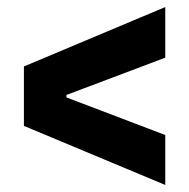

<svg xmlns="http://www.w3.org/2000/svg" viewBox="-20 -606 538 546"><path d="M450 -80 48 -248V-417L450 -586V-442L169 -336V-329L450 -222Z"/></svg>

Font: Bricolage Grotesque 72pt
Style: Bold
Weight: 700
Designer: Mathieu Triay
Foundry: Atelier Triay
Version: Version 1.001;gftools[0.9.33.dev8+g029e19f]